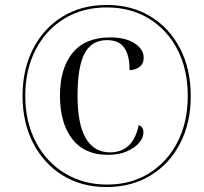

<svg xmlns="http://www.w3.org/2000/svg" viewBox="-20 -745 822 775"><path d="M410 10Q309 10 232.5 -37.5Q156 -85 113.5 -168Q71 -251 71 -358Q71 -465 113.5 -548Q156 -631 232.5 -678Q309 -725 411 -725Q512 -725 588.5 -678Q665 -631 707.5 -548Q750 -465 750 -357Q750 -250 707.5 -167Q665 -84 588 -37Q511 10 410 10ZM413 0Q509 0 582.5 -46Q656 -92 697 -172.5Q738 -253 738 -358Q738 -463 697 -543.5Q656 -624 582 -669.5Q508 -715 411 -715Q313 -715 239 -669.5Q165 -624 123.5 -543.5Q82 -463 82 -358Q82 -252 125 -171Q168 -90 242.5 -45Q317 0 413 0ZM415 -120Q321 -120 271.5 -184Q222 -248 222 -360Q222 -469 273 -531.5Q324 -594 425 -594Q487 -594 523.5 -570Q560 -546 560 -512Q560 -488 543 -475Q526 -462 503 -462Q503 -522 481.5 -552.5Q460 -583 412 -583Q349 -583 321 -528.5Q293 -474 293 -360Q293 -243 326.5 -186.5Q360 -130 424 -130Q517 -130 540 -240Q559 -233 559 -210Q559 -189 541.5 -168.5Q524 -148 492 -134Q460 -120 415 -120Z"/></svg>

Font: Noto Serif Display SemiCondensed Medium
Style: Italic
Weight: 500
Width: 4
Italic angle: -12°
Designer: Monotype Design Team
Foundry: Monotype Imaging Inc.
Version: Version 2.009